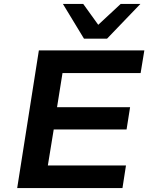

<svg xmlns="http://www.w3.org/2000/svg" viewBox="-20 -963 768 983"><path d="M68 0 179 -705H719L700 -589H300L272 -414H646L628 -300H255L225 -116H625L607 0ZM410 -765 302 -943H406L483 -836L598 -943H699L528 -765Z"/></svg>

Font: Nunito Sans 7pt SemiExpanded
Style: Bold Italic
Weight: 700
Width: 6
Italic angle: -9°
Designer: Vernon Adams
Foundry: Vernon Adams
Version: Version 3.101;gftools[0.9.27]